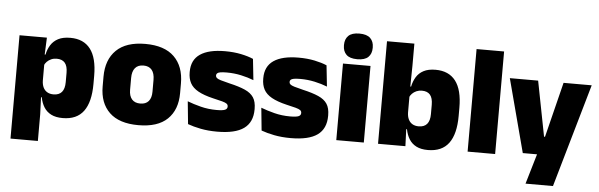

<svg xmlns="http://www.w3.org/2000/svg" viewBox="-52 -876 3836 1230"><g transform="rotate(5 1865.5 -260.5)"><path d="M367 12Q322.5 12 293 -3Q263.5 -18 246.5 -45.2Q229.5 -72.5 222.5 -109H180L220 -216.5Q220.5 -191 229.2 -172.5Q238 -154 254.8 -144Q271.5 -134 295.5 -134Q331 -134 349 -155.2Q367 -176.5 367 -219V-279Q367 -322 349.5 -342.8Q332 -363.5 296.5 -363.5Q277.5 -363.5 261.5 -356.5Q245.5 -349.5 234 -337.8Q222.5 -326 217 -311.5L176.5 -383.5H222.5Q229.5 -417.5 246.5 -445Q263.5 -472.5 294 -488.5Q324.5 -504.5 372.5 -504.5Q457.5 -504.5 501.2 -447.5Q545 -390.5 545 -275.5V-223Q545 -106.5 501.2 -47.2Q457.5 12 367 12ZM46 172V-492.5H222L216 -352L220 -340V-158L217 -128.5L222 0V172Z M854 15Q730.5 15 667.8 -45.2Q605 -105.5 605 -212.5V-275Q605 -384.5 668 -446Q731 -507.5 854 -507.5Q977.5 -507.5 1040.2 -446Q1103 -384.5 1103 -275V-212.5Q1103 -105.5 1040.5 -45.2Q978 15 854 15ZM854 -124Q889.5 -124 907.8 -145.2Q926 -166.5 926 -206V-282Q926 -324.5 907.8 -346.5Q889.5 -368.5 854 -368.5Q819 -368.5 800.5 -346.5Q782 -324.5 782 -282V-206Q782 -166.5 800.5 -145.2Q819 -124 854 -124Z M1360.5 12.5Q1302 12.5 1254 3Q1206 -6.5 1171 -19.5L1156.5 -165Q1195.5 -150 1243.2 -137.8Q1291 -125.5 1345 -125.5Q1384.5 -125.5 1399.2 -132Q1414 -138.5 1414 -153V-154Q1414 -165 1405.5 -171.5Q1397 -178 1375.8 -183.8Q1354.5 -189.5 1317 -198Q1255.5 -212.5 1219.5 -232.8Q1183.5 -253 1168 -282Q1152.5 -311 1152.5 -351V-355Q1152.5 -431 1207.2 -468.2Q1262 -505.5 1367 -505.5Q1423.5 -505.5 1470.2 -495.8Q1517 -486 1549 -472L1563.5 -336.5Q1527 -351 1482 -360.8Q1437 -370.5 1390 -370.5Q1363 -370.5 1348.2 -367.8Q1333.5 -365 1328 -359.5Q1322.5 -354 1322.5 -346V-345Q1322.5 -336 1329.5 -329.8Q1336.5 -323.5 1356 -317.5Q1375.5 -311.5 1413 -302.5Q1474.5 -288.5 1513 -271.5Q1551.5 -254.5 1569.5 -227.2Q1587.5 -200 1587.5 -153.5V-150.5Q1587.5 -67.5 1532 -27.5Q1476.5 12.5 1360.5 12.5Z M1833.5 12.5Q1775 12.5 1727 3Q1679 -6.5 1644 -19.5L1629.5 -165Q1668.5 -150 1716.2 -137.8Q1764 -125.5 1818 -125.5Q1857.5 -125.5 1872.2 -132Q1887 -138.5 1887 -153V-154Q1887 -165 1878.5 -171.5Q1870 -178 1848.8 -183.8Q1827.5 -189.5 1790 -198Q1728.5 -212.5 1692.5 -232.8Q1656.5 -253 1641 -282Q1625.5 -311 1625.5 -351V-355Q1625.5 -431 1680.2 -468.2Q1735 -505.5 1840 -505.5Q1896.5 -505.5 1943.2 -495.8Q1990 -486 2022 -472L2036.5 -336.5Q2000 -351 1955 -360.8Q1910 -370.5 1863 -370.5Q1836 -370.5 1821.2 -367.8Q1806.5 -365 1801 -359.5Q1795.5 -354 1795.5 -346V-345Q1795.5 -336 1802.5 -329.8Q1809.5 -323.5 1829 -317.5Q1848.5 -311.5 1886 -302.5Q1947.5 -288.5 1986 -271.5Q2024.5 -254.5 2042.5 -227.2Q2060.5 -200 2060.5 -153.5V-150.5Q2060.5 -67.5 2005 -27.5Q1949.5 12.5 1833.5 12.5Z M2126 0V-492.5H2303V0ZM2214.5 -528Q2166 -528 2144 -549.8Q2122 -571.5 2122 -608.5V-612.5Q2122 -649.5 2144 -671.2Q2166 -693 2214.5 -693Q2262.5 -693 2284.8 -671.2Q2307 -649.5 2307 -612.5V-608.5Q2307 -571 2284.8 -549.5Q2262.5 -528 2214.5 -528Z M2715.5 12Q2671 12 2641.5 -3Q2612 -18 2595 -45.2Q2578 -72.5 2571 -109H2528.5L2568.5 -216.5Q2569 -191 2577.8 -172.5Q2586.5 -154 2603.2 -144Q2620 -134 2644 -134Q2679.5 -134 2697.5 -155.2Q2715.5 -176.5 2715.5 -219V-279Q2715.5 -322 2698 -342.8Q2680.5 -363.5 2645 -363.5Q2626 -363.5 2610 -356.5Q2594 -349.5 2582.5 -337.8Q2571 -326 2565.5 -311.5L2525 -383.5H2573.5Q2580.5 -417.5 2597 -445Q2613.5 -472.5 2643.8 -488.5Q2674 -504.5 2721 -504.5Q2806 -504.5 2849.8 -447.5Q2893.5 -390.5 2893.5 -275.5V-223Q2893.5 -106.5 2849.8 -47.2Q2806 12 2715.5 12ZM2394.5 0V-659.5H2570.5V-517L2568 -352L2568.5 -340V-158L2565.5 -128.5L2570.5 0Z M2970.5 0V-659.5H3147.5V0Z M3541 -138 3446 -97 3544.5 -492.5H3725.5L3534.5 172H3358L3434.5 -87L3518.5 -21.5H3323.5L3199 -492.5H3381L3450 -138Z"/></g></svg>

Font: Anek Latin Medium ExtraBold
Style: Regular
Weight: 800
Version: Version 1.003